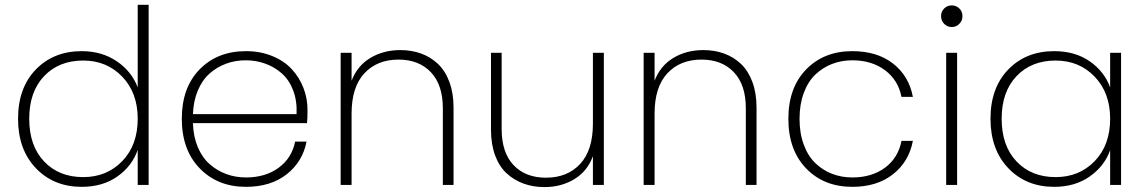

<svg xmlns="http://www.w3.org/2000/svg" viewBox="-20 -760 4709 789"><path d="M54.2 -272Q54.2 -398.9 127.2 -474.4Q200.2 -549.8 315.9 -549.8Q398.4 -549.8 459.7 -508.3Q521 -466.8 545.9 -400.9V-740.2H590.8V0H545.9V-144Q522.5 -77.1 462.2 -34.7Q401.9 7.8 315.9 7.8Q200.7 7.8 127.4 -68.8Q54.2 -145.5 54.2 -272ZM545.9 -272Q545.9 -378.9 482.2 -445.1Q418.5 -511.2 321.8 -511.2Q222.2 -511.2 161.1 -447Q100.1 -382.8 100.1 -272Q100.1 -161.1 161.1 -96.7Q222.2 -32.2 321.8 -32.2Q418.9 -32.2 482.4 -97.9Q545.9 -163.6 545.9 -272Z M772.9 -291H1198.7Q1201.2 -345.7 1184.6 -388.9Q1168 -432.1 1137.9 -458.5Q1107.9 -484.9 1070.1 -498.5Q1032.2 -512.2 989.7 -512.2Q947.3 -512.2 909.7 -498.5Q872.1 -484.9 841.8 -458.3Q811.5 -431.6 793.2 -388.7Q774.9 -345.7 772.9 -291ZM1239.7 -178.2Q1223.6 -95.2 1158 -43.7Q1092.3 7.8 990.7 7.8Q874.5 7.8 800.8 -68.1Q727.1 -144 727.1 -272Q727.1 -399.9 800.3 -474.9Q873.5 -549.8 990.7 -549.8Q1049.8 -549.8 1098.6 -529.8Q1147.5 -509.8 1178.7 -476.1Q1210 -442.4 1226.8 -399.2Q1243.7 -356 1243.7 -308.1Q1243.7 -272 1241.7 -253.9H772.9Q774.4 -199.2 792.7 -155.8Q811 -112.3 841.6 -85.4Q872.1 -58.6 909.9 -44.7Q947.8 -30.8 990.7 -30.8Q1070.8 -30.8 1125 -70.6Q1179.2 -110.4 1192.9 -178.2Z M1799.8 0V-314.9Q1799.8 -411.6 1750.5 -463.4Q1701.2 -515.1 1617.7 -515.1Q1529.8 -515.1 1477.3 -458.7Q1424.8 -402.3 1424.8 -293V0H1379.9V-543H1424.8V-428.2Q1448.2 -489.7 1502 -522Q1555.7 -554.2 1625 -554.2Q1671.4 -554.2 1710.4 -540Q1749.5 -525.9 1779.5 -497.6Q1809.6 -469.2 1826.7 -423.3Q1843.8 -377.4 1843.8 -317.9V0Z M2461.4 -543V0H2416.5V-118.2Q2394 -56.6 2340.3 -23.9Q2286.6 8.8 2217.3 8.8Q2170.9 8.8 2131.8 -5.4Q2092.8 -19.5 2062.3 -47.4Q2031.7 -75.2 2014.6 -121.3Q1997.6 -167.5 1997.6 -227.1V-543H2041.5V-230Q2041.5 -132.8 2090.6 -81.3Q2139.6 -29.8 2223.6 -29.8Q2311.5 -29.8 2364 -86.2Q2416.5 -142.6 2416.5 -252V-543Z M3044.9 0V-314.9Q3044.9 -411.6 2995.6 -463.4Q2946.3 -515.1 2862.8 -515.1Q2774.9 -515.1 2722.4 -458.7Q2669.9 -402.3 2669.9 -293V0H2625V-543H2669.9V-428.2Q2693.4 -489.7 2747.1 -522Q2800.8 -554.2 2870.1 -554.2Q2916.5 -554.2 2955.6 -540Q2994.6 -525.9 3024.7 -497.6Q3054.7 -469.2 3071.8 -423.3Q3088.9 -377.4 3088.9 -317.9V0Z M3219.7 -272Q3219.7 -399.4 3292.7 -474.6Q3365.7 -549.8 3482.4 -549.8Q3584.5 -549.8 3649.9 -498.8Q3715.3 -447.8 3731.4 -361.8H3684.6Q3670.9 -431.2 3616.5 -471.7Q3562 -512.2 3482.4 -512.2Q3438 -512.2 3399.4 -497.3Q3360.8 -482.4 3330.6 -453.6Q3300.3 -424.8 3283 -377.9Q3265.6 -331.1 3265.6 -272Q3265.6 -212.4 3283 -165.5Q3300.3 -118.7 3330.6 -89.6Q3360.8 -60.5 3399.4 -45.7Q3438 -30.8 3482.4 -30.8Q3562.5 -30.8 3616.7 -70.8Q3670.9 -110.8 3684.6 -181.2H3731.4Q3715.3 -95.7 3649.7 -43.9Q3584 7.8 3482.4 7.8Q3365.7 7.8 3292.7 -67.9Q3219.7 -143.6 3219.7 -272Z M3868.2 0V-543H3913.1V0ZM3922.1 -661.9Q3909.2 -648.9 3891.1 -648.9Q3873 -648.9 3860.1 -661.9Q3847.2 -674.8 3847.2 -693.8Q3847.2 -712.9 3860.1 -725.3Q3873 -737.8 3891.1 -737.8Q3909.2 -737.8 3922.1 -725.3Q3935.1 -712.9 3935.1 -693.8Q3935.1 -674.8 3922.1 -661.9Z M4050.3 -272Q4050.3 -398.9 4123.3 -474.4Q4196.3 -549.8 4312 -549.8Q4397.9 -549.8 4458 -508.1Q4518.1 -466.3 4542 -400.9V-543H4586.9V0H4542V-143.1Q4518.6 -77.1 4458 -34.7Q4397.5 7.8 4312 7.8Q4196.8 7.8 4123.5 -68.8Q4050.3 -145.5 4050.3 -272ZM4542 -272Q4542 -378.9 4478.3 -445.1Q4414.6 -511.2 4317.9 -511.2Q4218.3 -511.2 4157.2 -447Q4096.2 -382.8 4096.2 -272Q4096.2 -161.1 4157.2 -96.7Q4218.3 -32.2 4317.9 -32.2Q4415 -32.2 4478.5 -97.9Q4542 -163.6 4542 -272Z"/></svg>

Font: SVN-Poppins ExtraLight
Style: Regular
Weight: 200
Designer: Ninad Kale (Devanagari), Jonny Pinhorn (Latin)
Foundry: Indian Type Foundry
Version: Version 3.002 2017